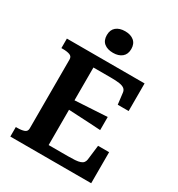

<svg xmlns="http://www.w3.org/2000/svg" viewBox="-215 -1069 1114 1205"><g transform="rotate(30 342.0 -466.5)"><path d="M629 -225V0H43V-69H54Q84 -69 103.5 -76Q123 -83 123 -105V-605Q123 -627 103.5 -634Q84 -641 54 -641H43V-710H606V-510H527L517 -592Q515 -610 502.5 -619.5Q490 -629 466 -632.5Q442 -636 406 -636H278V-74H417Q447 -74 469 -75.5Q491 -77 505.5 -82Q520 -87 527 -96Q534 -105 536 -118L549 -225ZM255 -397Q298 -400 341 -402Q384 -404 426.5 -407Q469 -410 511 -412V-317Q469 -320 426.5 -322Q384 -324 341 -326.5Q298 -329 255 -331ZM338 -777Q297 -777 273 -796.5Q249 -816 249 -855Q249 -893 273 -913Q297 -933 338 -933Q378 -933 402 -913Q426 -893 426 -855Q426 -817 402 -797Q378 -777 338 -777Z"/></g></svg>

Font: Roboto Serif SemiBold
Style: Regular
Weight: 600
Designer: Greg Gazdowicz
Foundry: Commercial Type
Version: Version 1.008